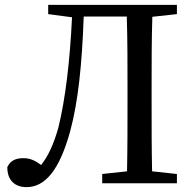

<svg xmlns="http://www.w3.org/2000/svg" viewBox="-20 -753 798 789"><path d="M707 -695V-733H178V-695L276 -682C267 -499 249 -348 220 -229C200 -158 177 -110 149 -75C126 -92 105 -103 77 -103C45 -103 23 -94 10 -66C10 -9 44 16 89 16C164 16 224 -51 269 -216C301 -335 317 -487 324 -685H501C504 -589 504 -491 504 -393V-339C504 -243 504 -146 502 -49L400 -38V0H707V-38L605 -49C603 -144 603 -241 603 -339V-393C603 -491 603 -588 606 -684Z"/></svg>

Font: Source Han Serif JP Medium
Style: Regular
Weight: 500
Designer: Ryoko NISHIZUKA 西塚涼子 (kana & ideographs); Frank Grießhammer (Latin, Greek & Cyrillic); Wenlong ZHANG 张文龙 (bopomofo); San
Foundry: Adobe Systems Incorporated
Version: Version 1.001;PS 1.001;hotconv 16.6.54;makeotf.lib2.5.65590